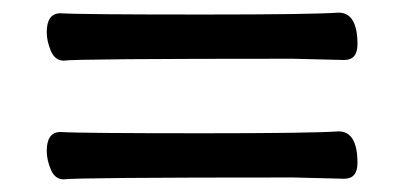

<svg xmlns="http://www.w3.org/2000/svg" viewBox="-20 -402 640 304"><path d="M81 -118Q67 -118 60.5 -133.5Q54 -149 54 -163Q54 -193 76 -193Q106 -191 302 -191Q474 -191 516 -194Q546 -194 546 -144Q546 -119 525 -119L444 -121Q99 -121 81 -118ZM81 -306Q67 -306 60.5 -321.5Q54 -337 54 -351Q54 -381 76 -381Q106 -379 302 -379Q474 -379 516 -382Q546 -382 546 -332Q546 -307 525 -307L444 -309Q99 -309 81 -306Z"/></svg>

Font: ToneOZ-Pinyin-WenKai-Medium
Style: Medium
Weight: 700
Designer: Fontworks Inc.
Foundry: ToneOZ
Version: Version 0.240331